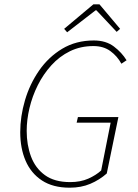

<svg xmlns="http://www.w3.org/2000/svg" viewBox="-20 -860 640 892"><path d="M304 12Q226 12 175 -21.5Q124 -55 99 -113Q74 -171 74 -246Q74 -319 96 -394Q118 -469 161.5 -532Q205 -595 269 -633.5Q333 -672 416 -672Q472 -672 509 -644Q546 -616 568 -580L544 -564Q525 -599 493 -622.5Q461 -646 414 -646Q354 -646 305 -622Q256 -598 218.5 -556.5Q181 -515 155.5 -464Q130 -413 117 -358Q104 -303 104 -252Q104 -187 124 -133Q144 -79 188.5 -46.5Q233 -14 306 -14Q354 -14 390 -30Q426 -46 450 -68L494 -290H336L342 -316H530L476 -54Q442 -24 399.5 -6Q357 12 304 12ZM292 -710 278 -726 414 -840H442L538 -726L522 -712L428 -812H424Z"/></svg>

Font: SourceCodeVF
Style: Italic
Weight: 200
Italic angle: -11°
Monospace: yes
Designer: Paul D. Hunt, Teo Tuominen
Foundry: Adobe
Version: Version 1.026;hotconv 1.1.0;makeotfexe 2.6.0